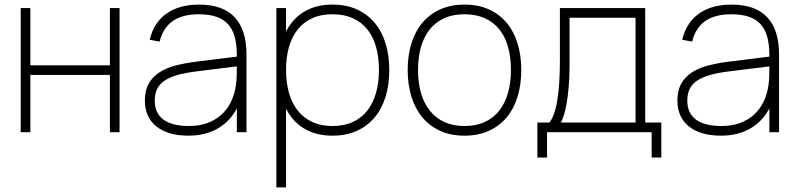

<svg xmlns="http://www.w3.org/2000/svg" viewBox="-20 -575 3468 835"><path d="M70 0V-540H112V-291H458V-540H500V0H458V-249H112V0Z M846 -555Q759 -555 703.8 -515.8Q648.5 -476.5 631 -402L674 -394Q689 -454 731.2 -483.5Q773.5 -513 844 -513Q887.5 -513 919 -502.8Q950.5 -492.5 970.8 -470.8Q991 -449 1000.5 -415.2Q1010 -381.5 1010 -334V-291Q1010 -273 1009.5 -249Q1009 -225 1006 -204Q1000 -162.5 983.2 -129.5Q966.5 -96.5 940.2 -73.8Q914 -51 879.2 -39Q844.5 -27 802.5 -27Q728 -27 690.5 -55Q653 -83 653 -137.5Q653 -166 662.8 -187Q672.5 -208 694.2 -223.2Q716 -238.5 750.5 -248.5Q785 -258.5 834.5 -264.5L1015.5 -287L1016 -329.5L834.5 -307Q786.5 -301 745.2 -290.5Q704 -280 674 -260.8Q644 -241.5 627 -211.8Q610 -182 610 -137.5Q610 -101.5 622.8 -73Q635.5 -44.5 660 -25Q684.5 -5.5 719.5 4.8Q754.5 15 799.5 15Q872 15 925.8 -15.5Q979.5 -46 1010 -103.5V0H1052V-338Q1052 -446 1000.2 -500.5Q948.5 -555 846 -555Z M1182 240V-540H1224V240ZM1426 15Q1366 15 1321.5 -6Q1277 -27 1247.5 -65Q1218 -103 1203.5 -155.5Q1189 -208 1189 -271Q1189 -335 1204 -387.2Q1219 -439.5 1248.8 -476.8Q1278.5 -514 1322.8 -534.5Q1367 -555 1426 -555Q1486.5 -555 1532.5 -534Q1578.5 -513 1609.8 -475.5Q1641 -438 1657 -385.8Q1673 -333.5 1673 -271Q1673 -207 1656.8 -154.2Q1640.5 -101.5 1609 -64Q1577.5 -26.5 1531.5 -5.8Q1485.5 15 1426 15ZM1426 -27Q1477 -27 1515 -44.8Q1553 -62.5 1578 -94.8Q1603 -127 1615.5 -171.8Q1628 -216.5 1628 -271Q1628 -326 1615.5 -370.8Q1603 -415.5 1577.8 -447Q1552.5 -478.5 1514.5 -495.8Q1476.5 -513 1426 -513Q1374.5 -513 1336.5 -495.2Q1298.5 -477.5 1273.5 -445.2Q1248.5 -413 1236.2 -368.8Q1224 -324.5 1224 -271Q1224 -216 1236.8 -171Q1249.5 -126 1275 -94Q1300.5 -62 1338.2 -44.5Q1376 -27 1426 -27Z M2000 15Q2059.5 15 2105.5 -5.8Q2151.5 -26.5 2183 -64Q2214.5 -101.5 2230.8 -154.2Q2247 -207 2247 -271Q2247 -333.5 2231 -385.8Q2215 -438 2183.8 -475.5Q2152.5 -513 2106.5 -534Q2060.5 -555 2000 -555Q1941 -555 1895 -534.5Q1849 -514 1817.5 -476.8Q1786 -439.5 1769.5 -387.2Q1753 -335 1753 -271Q1753 -208 1769 -155.5Q1785 -103 1816.5 -65Q1848 -27 1894 -6Q1940 15 2000 15ZM2000 -27Q1950 -27 1912.2 -44.5Q1874.5 -62 1849 -94Q1823.5 -126 1810.8 -171Q1798 -216 1798 -271Q1798 -324.5 1810.2 -368.8Q1822.5 -413 1847.5 -445.2Q1872.5 -477.5 1910.5 -495.2Q1948.5 -513 2000 -513Q2050.5 -513 2088.5 -495.8Q2126.5 -478.5 2151.8 -447Q2177 -415.5 2189.5 -370.8Q2202 -326 2202 -271Q2202 -216.5 2189.5 -171.8Q2177 -127 2152 -94.8Q2127 -62.5 2089 -44.8Q2051 -27 2000 -27Z M2786 -24.5V-540H2415V-318.5Q2415 -260.5 2412 -214.5Q2409 -168.5 2402.8 -133.5Q2396.5 -98.5 2387.2 -74.8Q2378 -51 2365.5 -37.5L2410.5 -30.5Q2421 -41.5 2429.5 -65.8Q2438 -90 2444 -124Q2450 -158 2453.5 -200.2Q2457 -242.5 2457 -289V-498H2744V-24.5ZM2317 110H2359V0H2814V110H2856V-42H2786H2369.5H2317Z M3162 -555Q3075 -555 3019.8 -515.8Q2964.5 -476.5 2947 -402L2990 -394Q3005 -454 3047.2 -483.5Q3089.5 -513 3160 -513Q3203.5 -513 3235 -502.8Q3266.5 -492.5 3286.8 -470.8Q3307 -449 3316.5 -415.2Q3326 -381.5 3326 -334V-291Q3326 -273 3325.5 -249Q3325 -225 3322 -204Q3316 -162.5 3299.2 -129.5Q3282.5 -96.5 3256.2 -73.8Q3230 -51 3195.2 -39Q3160.5 -27 3118.5 -27Q3044 -27 3006.5 -55Q2969 -83 2969 -137.5Q2969 -166 2978.8 -187Q2988.5 -208 3010.2 -223.2Q3032 -238.5 3066.5 -248.5Q3101 -258.5 3150.5 -264.5L3331.5 -287L3332 -329.5L3150.5 -307Q3102.5 -301 3061.2 -290.5Q3020 -280 2990 -260.8Q2960 -241.5 2943 -211.8Q2926 -182 2926 -137.5Q2926 -101.5 2938.8 -73Q2951.5 -44.5 2976 -25Q3000.5 -5.5 3035.5 4.8Q3070.5 15 3115.5 15Q3188 15 3241.8 -15.5Q3295.5 -46 3326 -103.5V0H3368V-338Q3368 -446 3316.2 -500.5Q3264.5 -555 3162 -555Z"/></svg>

Font: Vela Sans GX ExtLt
Style: Regular
Weight: 200
Designer: Principal design: Mikhail Sharanda - project Manrope.
Design modification: Ravid Balaliev
Foundry: Mikhail Sharanda
Version: Version 1.001